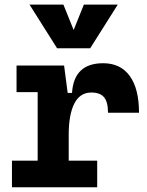

<svg xmlns="http://www.w3.org/2000/svg" viewBox="-20 -796 626 816"><path d="M272 -222.7V-113.3H393.1V0H30.8V-113.3H140.1V-404.3H50.3V-517.6H252.4L267.6 -400.9H286.1Q293.9 -527.3 418.5 -527.3Q492.2 -527.3 531.5 -473.1Q570.8 -418.9 570.8 -316.9H439Q439 -362.8 422.1 -382.8Q405.3 -402.8 368.2 -402.8Q319.8 -402.8 295.9 -356Q272 -309.1 272 -222.7ZM222.7 -590.8 105.5 -776.4H249.5L293 -668.5L336.4 -776.4H480.5L363.3 -590.8Z"/></svg>

Font: Cascadia Code NF
Style: Bold
Weight: 700
Monospace: yes
Designer: Aaron Bell
Foundry: Saja Typeworks
Version: Version 2404.023; ttfautohint (v1.8.4)